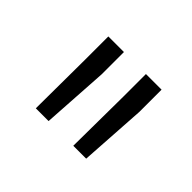

<svg xmlns="http://www.w3.org/2000/svg" viewBox="-64 -848 416 416"><g transform="rotate(45 144.0 -639.5)"><path d="M119.1 -750V-682.1L109.4 -528.8H70.3L71.3 -679.2V-750ZM234.4 -750V-682.1L224.6 -528.8H185.1L186.5 -680.7V-750Z"/></g></svg>

Font: Vazirmatn RD UI FD ExtraLight
Style: Regular
Weight: 200
Designer: Saber Rastikerdar
Foundry: Saber Rastikerdar
Version: Version 33.003